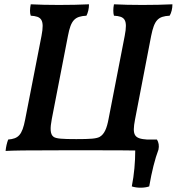

<svg xmlns="http://www.w3.org/2000/svg" viewBox="-20 -699 832 893"><path d="M683 -532C698 -606 715 -623 769 -626C777 -639 782 -659 782 -679C744 -677 689 -676 642 -676C594 -676 547 -677 510 -679C506 -659 506 -639 510 -626C560 -623 575 -609 560 -532L485 -146C477 -103 466 -75 443 -62C427 -54 401 -52 335 -52C269 -52 243 -54 230 -62C212 -74 213 -104 221 -146L296 -532C310 -606 328 -623 382 -626C389 -639 394 -659 394 -679C356 -677 302 -676 254 -676C207 -676 160 -677 123 -679C119 -659 118 -639 123 -626C172 -623 188 -609 173 -532L97 -143C83 -70 65 -54 18 -50C12 -34 8 -17 6 3C45 1 95 0 265 0H395C506 0 569 0 609 1C609 54 604 113 593 168C617 176 651 176 674 168C686 98 701 39 717 -3C721 -21 718 -37 710 -50H664C604 -54 594 -70 608 -143Z"/></svg>

Font: Vollkorn Semibold
Style: Italic
Weight: 600
Italic angle: -11°
Designer: Friedrich Althausen
Foundry: Friedrich Althausen
Version: Version 4.015;PS 004.015;hotconv 1.0.88;makeotf.lib2.5.64775